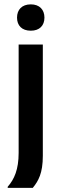

<svg xmlns="http://www.w3.org/2000/svg" viewBox="-20 -707 286 893"><path d="M123.3 -564.2C164.2 -564.2 186.7 -588.3 186.7 -625C186.7 -661.7 164.2 -686.7 123.3 -686.7C81.7 -686.7 59.2 -661.7 59.2 -625C59.2 -588.3 81.7 -564.2 123.3 -564.2ZM132.5 166.7C158.3 135 179.2 99.2 179.2 17.5V-500H66.7V4.2C66.7 80.8 46.7 126.7 15.8 161.7V166.7Z"/></svg>

Font: Familjen Grotesk Medium
Style: Regular
Weight: 500
Designer: Anders Wikstroem, Jonas Baeckman, Matilda Gysing, Kristian Moeller
Foundry: Familjen STHLM AB
Version: Version 2.000